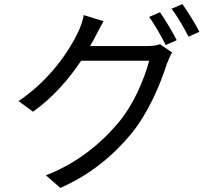

<svg xmlns="http://www.w3.org/2000/svg" viewBox="-20 -860 1040 942"><path d="M422 -634C433 -652 442 -670 451 -687C460 -704 473 -730 488 -756L391 -786C387 -761 374 -725 365 -706C324 -618 229 -470 71 -364L142 -312C242 -383 320 -475 378 -562H712C688 -471 634 -342 555 -251C464 -145 347 -54 205 0L276 62C422 -2 535 -96 625 -205C710 -310 767 -447 799 -548C805 -564 817 -589 824 -603L765 -643C749 -637 727 -634 700 -634ZM712 -777C739 -740 773 -679 793 -639L847 -663C826 -704 790 -764 765 -800ZM822 -817C850 -780 883 -723 905 -680L958 -704C940 -741 901 -803 875 -840Z"/></svg>

Font: Noto Sans Japanese Regular
Style: Regular
Weight: 400
Designer: Ryoko NISHIZUKA (kana & ideographs); Paul D. Hunt (Latin, Greek & Cyrillic); Wenlong ZHANG (bopomofo); Sandoll Communica
Foundry: Adobe Systems Incorporated
Version: Version 1.000;PS 1;hotconv 1.0.78;makeotf.lib2.5.61930